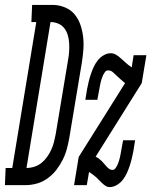

<svg xmlns="http://www.w3.org/2000/svg" viewBox="-80 -755 617 783"><path d="M-60 0 -57 -70H-30L68 -665H48L51 -735H86H138Q164 -734 187 -724Q210 -714 225 -695.5Q240 -677 248 -653.5Q256 -630 259 -604.5Q262 -579 260 -553Q258 -527 254 -501L203 -195Q199 -172 193 -149Q187 -126 176 -104Q165 -82 150 -62.5Q135 -43 114.5 -28Q94 -13 70.5 -6.5Q47 0 24 0ZM28 -70Q44 -70 60 -75Q76 -80 89 -90.5Q102 -101 112 -115Q122 -129 129 -144.5Q136 -160 140 -175.5Q144 -191 147 -207L198 -513Q201 -529 202 -546Q203 -563 202 -579.5Q201 -596 196.5 -611.5Q192 -627 182.5 -639.5Q173 -652 158 -658.5Q143 -665 127 -665H126ZM367 8Q358 8 350.5 3Q343 -2 337 -7.5Q331 -13 325 -19.5Q319 -26 313 -31.5Q307 -37 300 -42Q293 -47 286 -52L283 -53L274 0H222L241 -115L430 -416Q422 -423 413.5 -430Q405 -437 397 -445Q389 -453 380.5 -460.5Q372 -468 360 -468Q353 -468 348 -461Q343 -454 340 -447.5Q337 -441 334.5 -433.5Q332 -426 330.5 -419Q329 -412 327.5 -405Q326 -398 325 -391L317 -348H268L275 -391Q278 -406 281.5 -421Q285 -436 290 -451Q295 -466 301.5 -480.5Q308 -495 318 -508Q328 -521 342.5 -529.5Q357 -538 372 -538Q381 -538 389 -534Q397 -530 404 -524.5Q411 -519 417 -513.5Q423 -508 429.5 -502Q436 -496 443 -490.5Q450 -485 457 -480L465 -530H517L498 -416L310 -116L312 -115Q318 -112 324 -107.5Q330 -103 335 -98Q340 -93 344.5 -87.5Q349 -82 354 -76.5Q359 -71 365 -66.5Q371 -62 379 -62Q386 -62 391 -69Q396 -76 399 -82.5Q402 -89 404.5 -96.5Q407 -104 408.5 -111Q410 -118 411.5 -125Q413 -132 414 -139L422 -183H471L464 -139Q461 -124 457.5 -109Q454 -94 449 -79Q444 -64 437.5 -49.5Q431 -35 421 -22Q411 -9 396.5 -0.5Q382 8 367 8Z"/></svg>

Font: Iosevka Slab
Style: Italic
Weight: 400
Italic angle: -9°
Monospace: yes
Designer: Belleve Invis
Foundry: Belleve Invis
Version: Version 11.1.0; ttfautohint (v1.8.3)